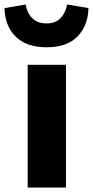

<svg xmlns="http://www.w3.org/2000/svg" viewBox="-45 -833 413 853"><path d="M78 -545H248V0H78ZM-25 -797 69 -813Q75 -776 98 -752.5Q121 -729 162 -729Q202 -729 224.5 -753Q247 -777 253 -813L348 -797Q346 -719 299.5 -671Q253 -623 162 -623Q73 -623 25 -670Q-23 -717 -25 -797Z"/></svg>

Font: Nebula Sans Bold
Style: Regular
Weight: 700
Designer: Paul D. Hunt for Adobe (as Source Sans)
Foundry: Nebula Entertainment & Broadcasting LLC
Version: Version 1.010